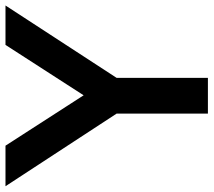

<svg xmlns="http://www.w3.org/2000/svg" viewBox="-76 -700 759 682"><g transform="rotate(-90 303.0 -359.5)"><path d="M240 0V-371L265 -286L-18 -719H126L313 -429H297L484 -719H624L342 -286L367 -371V0Z"/></g></svg>

Font: Nunitoga
Style: Bold
Weight: 700
Designer: Vernon Adams
Foundry: Vernon Adams
Version: Version 1.0